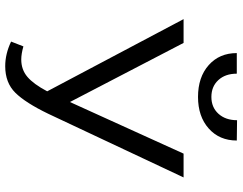

<svg xmlns="http://www.w3.org/2000/svg" viewBox="-114 -784 907 718"><g transform="rotate(90 339.0 -424.5)"><path d="M178 -857H255Q255 -814 279 -788Q303 -762 342 -762Q381 -762 405 -788.5Q429 -815 429 -858L505 -857Q505 -792 460 -752Q415 -712 342 -712Q268 -712 223 -752Q178 -792 178 -857ZM643 -658 405 -152Q364 -67 326.5 -29Q289 9 227 9Q181 9 135 -13L153 -59Q181 -51 202 -51Q240 -51 267 -74Q294 -97 321 -148L51 -658H140L361 -233L554 -658Z"/></g></svg>

Font: Ysabeau Infant Medium
Style: Regular
Weight: 500
Designer: Christian Thalmann (Catharsis Fonts)
Version: Version 0.003